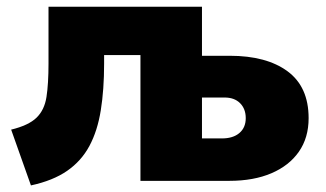

<svg xmlns="http://www.w3.org/2000/svg" viewBox="-20 -535 964 568"><path d="M71.5 13.5 13 -151.5Q64.5 -164 88 -186.8Q111.5 -209.5 117.5 -248.2Q123.5 -287 123.5 -347V-515H577.5L395.5 -372H288V-347Q288 -270 278.2 -209Q268.5 -148 244.5 -103.2Q220.5 -58.5 178.5 -29.5Q136.5 -0.5 71.5 13.5ZM395.5 0V-515H577.5V-125.5H636.5Q669.5 -125.5 688.2 -141.5Q707 -157.5 707 -185.5Q707 -213 690.2 -229.8Q673.5 -246.5 644.5 -246.5H560V-370H659.5Q768.5 -370 830.8 -324Q893 -278 893 -185.5Q893 -127.5 864.2 -86.2Q835.5 -45 783 -22.5Q730.5 0 658.5 0Z"/></svg>

Font: Geologica Roman ExtraBold
Style: Regular
Weight: 800
Designer: Sindre Bremnes, Frode Helland
Foundry: Monokrom Skriftforlag AS
Version: Version 1.010;gftools[0.9.28]